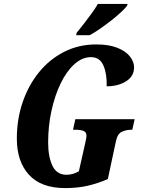

<svg xmlns="http://www.w3.org/2000/svg" viewBox="-20 -951 721 981"><path d="M313 10Q190 10 128 -58Q66 -126 66 -243Q66 -341 95.5 -428Q125 -515 179 -581.5Q233 -648 307.5 -686Q382 -724 472 -724Q536 -724 579 -707Q622 -690 643.5 -663Q665 -636 665 -607Q665 -561 624 -535.5Q583 -510 525 -510Q527 -573 508.5 -616Q490 -659 445 -659Q400 -659 360 -623Q320 -587 290 -525Q260 -463 243 -385Q226 -307 226 -223Q226 -150 248 -104Q270 -58 320 -58Q337 -58 353.5 -63Q370 -68 383 -76L415 -218Q422 -249 422 -256Q422 -276 407 -282Q392 -288 366 -288H353L365 -342H668L656 -288H652Q624 -288 602 -277.5Q580 -267 572 -228L531 -36Q477 -13 426 -1.5Q375 10 313 10ZM369 -771 372 -784Q388 -803 408 -829Q428 -855 447.5 -881.5Q467 -908 480 -931H632L629 -921Q619 -908 597.5 -888Q576 -868 548 -846Q520 -824 491 -804Q462 -784 438 -771Z"/></svg>

Font: Noto Serif ExtraCondensed ExtraBold
Style: Italic
Weight: 800
Width: 2
Italic angle: -12°
Designer: Monotype Design Team
Foundry: Monotype Imaging Inc.
Version: Version 2.013